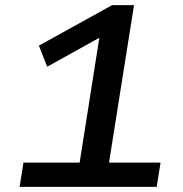

<svg xmlns="http://www.w3.org/2000/svg" viewBox="-20 -725 711 745"><path d="M56 0 71 -94H289L371 -614L424 -611L163 -466L131 -548L415 -705H500L403 -94H603L588 0Z"/></svg>

Font: Nunito Sans 7pt SemiExpanded SemiBold
Style: Italic
Weight: 600
Width: 6
Italic angle: -9°
Designer: Vernon Adams
Foundry: Vernon Adams
Version: Version 3.101;gftools[0.9.27]